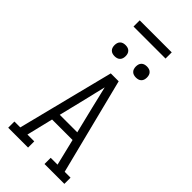

<svg xmlns="http://www.w3.org/2000/svg" viewBox="-336 -1196 1272 1272"><g transform="rotate(45 300.0 -559.5)"><path d="M37 0V-58H92L201 -490L263 -735H337L508 -58H563V0H377V-58H441L396 -244H204L159 -58H223V0ZM382 -302 336 -490Q327 -528 318 -566Q309 -604 300 -641Q291 -604 282 -566Q273 -528 264 -490L218 -302ZM400 -833Q389 -833 379 -836Q369 -839 361.5 -846.5Q354 -854 351 -864Q348 -874 348 -885Q348 -896 351 -906Q354 -916 361.5 -923.5Q369 -931 379 -934Q389 -937 400 -937Q411 -937 421 -934Q431 -931 438.5 -923.5Q446 -916 449 -906Q452 -896 452 -885Q452 -874 449 -864Q446 -854 438.5 -846.5Q431 -839 421 -836Q411 -833 400 -833ZM200 -833Q189 -833 179 -836Q169 -839 161.5 -846.5Q154 -854 151 -864Q148 -874 148 -885Q148 -896 151 -906Q154 -916 161.5 -923.5Q169 -931 179 -934Q189 -937 200 -937Q211 -937 221 -934Q231 -931 238.5 -923.5Q246 -916 249 -906Q252 -896 252 -885Q252 -874 249 -864Q246 -854 238.5 -846.5Q231 -839 221 -836Q211 -833 200 -833ZM150 -1061V-1119H450V-1061Z"/></g></svg>

Font: Iosevka Slab Light Extended
Style: Regular
Weight: 300
Width: 7
Monospace: yes
Designer: Belleve Invis
Foundry: Belleve Invis
Version: Version 11.1.0; ttfautohint (v1.8.3)